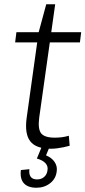

<svg xmlns="http://www.w3.org/2000/svg" viewBox="-20 -691 401 901"><path d="M219 7Q149 7 122 -28Q95 -63 105 -137L161 -538L197 -671H239L164 -139Q157 -86 173 -65.5Q189 -45 237 -45Q254 -45 270 -47Q286 -49 303 -54L307 -7Q293 -3 278 0Q263 3 248 5Q233 7 219 7ZM57 -540H361L355 -492H51ZM151 190Q111 190 92 169Q73 148 78 107L118 103Q115 126 124 138.5Q133 151 154 151Q174 151 187.5 139Q201 127 203 107Q206 89 193.5 75Q181 61 153 53L175 0H212L196 38Q223 49 236.5 69.5Q250 90 246 114Q242 148 215 169Q188 190 151 190Z"/></svg>

Font: Pathway Extreme 28pt ExtraLight
Style: Italic
Weight: 250
Italic angle: -8°
Designer: Eduardo Rodriguez Tunni
Foundry: Eduardo Rodriguez Tunni
Version: Version 1.001;gftools[0.9.26]